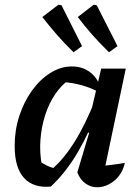

<svg xmlns="http://www.w3.org/2000/svg" viewBox="-20 -785 590 812"><path d="M195 4Q122 11 82 -32Q42 -75 42 -168Q42 -234 61.5 -294Q81 -354 115 -401.5Q149 -449 193 -476.5Q237 -504 284 -504Q325 -504 355.5 -483.5Q386 -463 401 -426L400 -394Q332 -433 235 -439L275 -450Q241 -427 214 -387.5Q187 -348 171 -298Q155 -248 151 -193.5Q147 -139 157 -86L141 -106Q160 -94 179 -84.5Q198 -75 220 -72L198 -68Q249 -111 295 -184.5Q341 -258 383 -364L404 -345Q360 -229 310 -143Q260 -57 195 4ZM414 -29 393 -81Q421 -84 449.5 -87.5Q478 -91 508 -96Q501 -64 483 -41Q465 -18 440.5 -5.5Q416 7 391 7Q364 7 341.5 -9Q319 -25 307 -56L357 -223L345 -227L408 -495H512ZM291 -564Q249 -605 218 -641Q187 -677 159 -713L227 -765L240 -763L327 -590ZM441 -564Q399 -605 367.5 -641Q336 -677 309 -713L376 -765L389 -763L477 -590Z"/></svg>

Font: Piazzolla Thin
Style: Bold Italic
Weight: 700
Italic angle: -11.3°
Version: Version 2.005